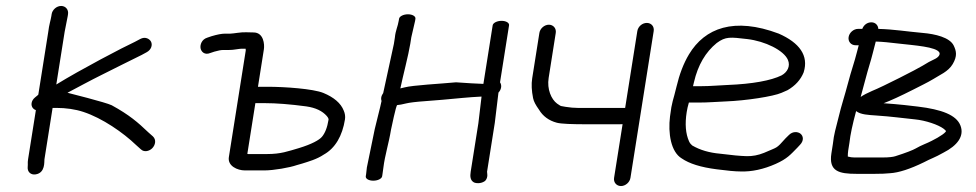

<svg xmlns="http://www.w3.org/2000/svg" viewBox="-20 -578 3279 645"><path d="M153.5 -530.5 152.6 -524.5C150.3 -509.8 145 -495.8 142 -470.2L108.7 -260.2C108.4 -259.9 107.4 -258.9 106.2 -257.7C103.3 -255.3 101.1 -253.5 97.5 -250.5C84.4 -239.8 82.6 -223.6 90.9 -214.3C93.5 -211.5 95.6 -209.9 100.5 -208L74.3 -42.8C73.3 -36.8 73.1 -31.8 73.4 -24L73 -16.4C71.8 -1 83 10.4 99.8 7.8C132.9 2.7 128.2 -35.6 129.3 -42.7L156.7 -215.5H169.2C201.5 -215.5 233 -211 259.9 -202.1C324.1 -181.1 394.1 -132.1 436.6 -91.3L453.3 -76.3C464.9 -65.3 482.3 -70.5 491.8 -80.4C501.6 -90.6 506 -108.1 493.8 -119.7L478 -133.7C443.5 -166.7 414.5 -192 355.3 -224.4C336.4 -233.9 206.7 -266.4 206.7 -266.4C238.1 -282.9 287.8 -309.9 320.6 -326C360.1 -345.4 416.6 -374.5 454.3 -392.6L454.6 -392.7L472.3 -402.3C488.9 -411 492.8 -427.6 487.3 -438.1C482.1 -448 467.6 -455.7 451.5 -447.2L432.8 -437.3C396.2 -420.6 248.8 -343.4 169.1 -294.1L197.2 -471.3L207.6 -524.3L208.5 -530.5C210.9 -545.5 200.4 -558 185.4 -558C170.4 -558 155.9 -545.5 153.5 -530.5Z M837.9 -231.5H870.2C908 -231.5 954.4 -227.9 1009 -220.6C1040.9 -216 1062.9 -205 1077.6 -188.5C1083.5 -181.8 1084 -177.5 1083.7 -176C1079.5 -149.1 1071.5 -130.1 1061.4 -118.3C1052.6 -107.8 1027.7 -93.7 983.9 -80.4C947.4 -69.8 923.9 -60.5 877.1 -60.5H813.4L810.9 -61.2ZM807.1 -469.6C790 -470.5 763.3 -465 754 -465H737C724.5 -465 709.9 -462.1 690.7 -456.4L675.8 -451.3C657.6 -445.6 651.6 -427.4 653.8 -415.7C655.9 -404.2 667.5 -392 686.6 -400L700.4 -404.6C712.7 -408.2 722.9 -410 728.3 -410H747.6C756.6 -410 766.1 -410.9 776.7 -412.7C789.4 -414.8 794.3 -414.4 805.2 -414.2C805.5 -412.9 805.8 -409.9 805.6 -408.6L748.8 -50C744.2 -20.5 777.5 -5.5 802.6 -5.5H868.4C899.3 -5.5 953.9 -15.1 976.9 -23.3L995.4 -28.6C1016.2 -35.2 1044.1 -42.8 1067.7 -58.7C1106.3 -80.2 1130.1 -121.5 1138.9 -177C1140.5 -187 1138.8 -197.1 1134.9 -206.1C1125 -231.7 1101.2 -251.3 1066.5 -265.7C1031.6 -279.9 936.2 -286.5 878.9 -286.5H846.6L866.5 -412.4C869 -428 866.3 -469 831.6 -469C822.7 -469 814.5 -469.2 807.1 -469.6Z M1350.5 -530C1335.4 -530 1321.9 -523.2 1320.6 -515L1319.6 -509C1316.4 -488.6 1308.7 -476 1306.5 -451.6L1303.2 -430.6L1267.3 -265.3C1265.1 -262.3 1261.6 -256.3 1260.8 -251C1260.1 -246.7 1260 -244.1 1261.7 -238.6C1258.1 -219.4 1242.8 -162.6 1238.9 -144.3L1212.3 -14.7L1212.3 -14C1211.4 -4.4 1210.6 2.7 1209.9 7L1208.8 14C1207.5 22.5 1218.9 29 1233.9 29C1248.9 29 1262.5 22.5 1263.8 14L1264.9 7C1265.8 1.3 1266.8 -6.1 1268 -15.4C1272.9 -55.8 1286.3 -97.3 1293.6 -142.5C1295.1 -148.8 1310.4 -224.8 1314.4 -225C1321.8 -225.5 1331.2 -227.3 1344 -230.5C1354.9 -233.2 1376.5 -236 1409.6 -238.3C1443.4 -240.7 1484.9 -244.3 1534.3 -249.1C1553.7 -251.2 1576.7 -252.3 1597.7 -253.6L1587 -163.8L1561.2 -1C1558.8 14.3 1559.5 28 1572.5 35C1585.1 40 1600.8 36.8 1609.9 29.5C1621.3 17.3 1615.8 1.7 1616.2 -1L1642.2 -165.2L1654.5 -266.9C1663.1 -275.9 1667.4 -290.2 1659.8 -301.5L1690.1 -493C1691.4 -501.2 1680 -508 1665 -508C1649.9 -508 1636.4 -501.2 1635.1 -493L1603.9 -296.2C1575.6 -297.5 1557.1 -298.1 1511.9 -301.5C1458.4 -296.4 1367.4 -291.9 1339 -284.4C1333.2 -282.9 1330.3 -282.1 1324.9 -281C1333.1 -320.6 1352.4 -394.1 1358.3 -431L1361.7 -452.6L1374.4 -507.6L1375.6 -515C1376.9 -523.2 1365.5 -530 1350.5 -530Z M2080.1 -215.5H1920.6C1908.5 -215.5 1894.9 -216.7 1879.9 -219.1L1864.3 -221.9C1863.7 -222.1 1858.4 -224.9 1851.4 -230C1831.9 -244.4 1817.1 -278.7 1823.1 -316L1847 -467.5C1849.4 -482.5 1838.9 -495 1823.9 -495C1808.9 -495 1794.4 -482.5 1792 -467.5L1767.8 -314.7C1764.7 -295.1 1765.9 -273.1 1770.8 -248.5C1773.2 -236.8 1779.1 -225.9 1790.8 -209.4C1803.6 -187.9 1823.8 -172.8 1850.6 -165.7C1865.8 -161.8 1900.3 -160.5 1955.2 -160.5H2043.7C2055.5 -160.5 2062.6 -160.5 2071.5 -160.7L2042.9 19.5C2040.5 34.5 2051 47 2066.1 47C2081.1 47 2095.5 34.5 2097.9 19.5L2176 -473.5C2178.5 -489.1 2167.9 -501 2152.9 -501C2137.8 -501 2123.5 -489.1 2121 -473.5Z M2311.2 -301.6C2324.7 -359.9 2350.4 -403.1 2387.7 -433.5C2417.9 -455.8 2433.1 -453.4 2490 -446.8C2550.2 -439.8 2613.1 -409 2626.9 -376.8C2636 -355.5 2624.8 -335.3 2605.6 -324.8C2570.5 -307.5 2508.7 -295.9 2423.7 -292.5C2388.9 -291.1 2367.1 -288.5 2336.7 -288.5L2308.1 -288.5C2308.7 -290.8 2310.1 -296.7 2311.2 -301.6ZM2328 -233.5C2361.1 -233.5 2384.6 -236 2418.5 -237.3C2486.1 -239.9 2577.6 -254 2605.2 -266.1L2625.3 -274.9L2626 -275.3C2651.4 -289.9 2669.8 -310.1 2679.7 -334.7L2679.9 -335.2L2680 -335.7C2697.2 -391.1 2665.9 -434.3 2596.2 -465C2446.1 -521.5 2347.8 -484 2294.6 -395.5C2275.9 -364.4 2262.3 -327.7 2252.8 -287.5C2241.3 -238.4 2237.3 -239.7 2230.8 -186.5C2223.9 -130.8 2233.5 -67.7 2270.2 -45.8C2295.4 -28.4 2333.8 -16.1 2388.1 -9.2C2423.5 -4.5 2448.9 -2.1 2468.3 -2C2504.6 -0.7 2545.4 -9.3 2586 -27.5C2624.8 -44.9 2635.4 -58.4 2658.4 -81.7L2667.6 -91.6C2681 -105.4 2679 -121 2669.1 -128.9C2660.3 -135.9 2643.4 -137.4 2630.6 -124.8L2619.6 -114L2619.2 -113.6C2586.1 -76.3 2593.5 -85.4 2546.6 -64.5C2526.8 -56.5 2507.7 -53 2488.6 -53.4C2467.8 -53.9 2438.4 -56.6 2398.6 -61.7C2363 -64.9 2332.1 -73.7 2305.4 -89.3C2301.8 -92.1 2297.4 -97.2 2294.7 -103.3C2283.4 -128.6 2280.5 -161.3 2286.9 -201.7C2288.6 -212 2290.7 -221.6 2294.2 -233.5Z M2922.2 -190.1C2979.6 -186.2 3002.6 -182.1 3053.5 -177C3089.8 -173.5 3132 -158.9 3149.6 -145.8C3161.2 -137.1 3157.5 -136.4 3155.4 -133.8C3151.8 -129.5 3141.4 -122.2 3129.2 -115.2L3109.8 -104.8C3095 -96.9 3075.5 -90.6 3056.3 -79.3C3047 -73.9 3023.3 -64.5 2987.6 -53.2C2980.2 -50.8 2965.9 -49 2946 -49H2849.8C2843 -49 2836.1 -49.9 2828.1 -52.1C2828.2 -58.4 2828.2 -64.5 2829.3 -71.5L2833.8 -99.8L2833.8 -100.2C2836.5 -125.1 2843.9 -160.2 2856 -204.8C2871.3 -192.6 2898.2 -191.9 2922.2 -190.1ZM2900.8 -359.6C2908.6 -384.2 2915.3 -413.4 2922 -438.4C2945.1 -437.8 2968.2 -435.2 2999 -431.6C3051.2 -425.6 3125.9 -420.9 3135.9 -401.3C3139 -394.4 3132.4 -385.2 3119.5 -379.3C3107.4 -373.9 3094 -366.5 3078.9 -357C3061.9 -346.4 2945.8 -286.9 2909.4 -272.4C2894.1 -265.8 2881.4 -259.2 2871.3 -252.4C2880.2 -283.8 2893.1 -335.1 2900.8 -359.6ZM2876.7 -481H2862.7C2847.6 -481 2833.2 -468.5 2830.8 -453.5C2828.4 -438.5 2838.9 -426 2854 -426H2864.8C2863.1 -419.7 2861.1 -412.1 2859 -403.9C2850.2 -368.6 2839.7 -340.8 2829.1 -300C2816.9 -253.4 2807.4 -227.4 2796.6 -182.2C2787.6 -144.9 2781.8 -130.3 2777.8 -93.4L2773 -63C2763.4 -2.2 2798.6 6 2857.6 6H2918.9C2939.8 6 2955.6 5.4 2970.1 3.9C2999.5 2.1 3037.6 -10.4 3083.4 -32.7C3107.7 -45.7 3119.2 -48 3149.4 -65.2C3195.7 -88.7 3220.7 -120.8 3206.3 -156.8C3192.5 -191.6 3143.9 -210.3 3063.1 -220C3046.2 -221.9 3031.1 -223.6 3018 -225.2C2997.9 -227.6 2974.5 -229.1 2948.4 -231.2C2972.2 -240.2 3004.9 -255.2 3046.4 -276.2L3082.1 -294.3C3093.7 -300.1 3104.8 -306.2 3115.3 -312.4C3135.3 -325.6 3165.4 -336.9 3180.5 -362.7C3196.6 -390.1 3192.6 -406.5 3184 -424.7C3170.9 -452.3 3121.6 -463.9 3079.6 -467.4C3024.5 -472.3 2983.5 -479.6 2930.7 -480.9C2929.8 -493.4 2920.9 -503 2907.2 -503C2894.5 -503 2882.3 -495.5 2876.7 -481Z"/></svg>

Font: MewTooHand
Style: BdIta
Weight: 400
Designer: Mew Too, Robert Jablonski
Version: Version 0.77